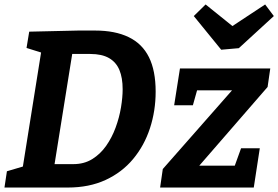

<svg xmlns="http://www.w3.org/2000/svg" viewBox="-21 -841 1248 861"><path d="M-1 0 10 -73 98 -99 79 -78 166 -623 181 -600 98 -626 110 -699 329 -704H406Q495 -704 556 -674.5Q617 -645 647 -584.5Q677 -524 677 -430Q677 -344 651.5 -266Q626 -188 576 -128Q526 -68 452.5 -34Q379 0 283 0ZM219 -76 205 -105H308Q356 -105 392.5 -127.5Q429 -150 455 -187Q481 -224 497.5 -269Q514 -314 521.5 -359Q529 -404 529 -441Q529 -492 514.5 -527Q500 -562 468 -580.5Q436 -599 384 -599H280L307 -625ZM697 0 709 -83 1046 -466 1062 -436H829L872 -469L844 -369H760L786 -534H1191L1179 -451L837 -57V-98H1059L1017 -57L1060 -176H1144L1117 0ZM1168 -821 1207 -769 1050 -625 971 -618 848 -769 901 -821 1065 -689 971 -691Z"/></svg>

Font: Bitter Thin
Style: Bold Italic
Weight: 700
Italic angle: -9°
Version: Version 3.021